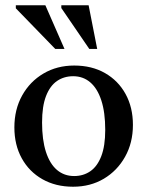

<svg xmlns="http://www.w3.org/2000/svg" viewBox="-20 -697 558 728"><path d="M261 -29.5Q296 -29.5 322.5 -47.8Q349 -66 364 -104.8Q379 -143.5 379 -204.5Q379 -271 364.2 -316.2Q349.5 -361.5 322.2 -384.8Q295 -408 257.5 -408Q222.5 -408 196 -389.8Q169.5 -371.5 154.5 -332.8Q139.5 -294 139.5 -232.5Q139.5 -166.5 154.2 -121Q169 -75.5 196.2 -52.5Q223.5 -29.5 261 -29.5ZM257 11Q191 11 140.8 -17.5Q90.5 -46 62.5 -96.8Q34.5 -147.5 34.5 -214Q34.5 -282 64 -335Q93.5 -388 144.8 -418.2Q196 -448.5 261.5 -448.5Q328 -448.5 378 -420Q428 -391.5 456 -340.8Q484 -290 484 -223.5Q484 -155.5 454.2 -102.5Q424.5 -49.5 373.5 -19.2Q322.5 11 257 11ZM224.5 -511.5H189.5L40 -665.5V-677H152ZM348.5 -511.5H318.5L212.5 -666.5V-677H316Z"/></svg>

Font: Newsreader 24pt Medium
Style: Regular
Weight: 500
Designer: Hugues Gentile
Foundry: Production Type
Version: Version 1.003